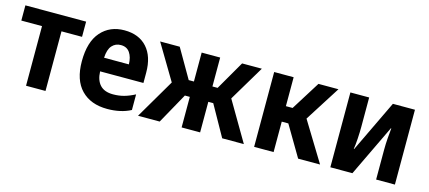

<svg xmlns="http://www.w3.org/2000/svg" viewBox="-48 -950 3020 1353"><g transform="rotate(15 1462.0 -273.5)"><path d="M162 0V-435H11V-546H454V-435H304V0Z M756 10Q635 10 566 -61Q497 -132 497 -269Q497 -411 561.5 -484Q626 -557 732 -557Q838 -557 897 -491.5Q956 -426 956 -308V-233H640Q642 -169 674 -134.5Q706 -100 769 -100Q811 -100 848 -110Q885 -120 927 -142V-28Q855 10 756 10ZM642 -333H823Q822 -385 800 -417.5Q778 -450 734 -450Q695 -450 670 -422Q645 -394 642 -333Z M979 0 1148 -288 994 -546H1137L1259 -335H1297V-546H1432V-335H1470L1592 -546H1736L1582 -288L1751 0H1593L1468 -223H1432V0H1297V-223H1261L1137 0Z M1826 0V-546H1968V-335H2017L2149 -546H2295L2131 -288L2307 0H2147L2016 -222H1968V0Z M2382 0V-546H2519V-331Q2519 -292 2516 -244.5Q2513 -197 2508 -168H2511L2692 -546H2853V0H2716V-217Q2716 -260 2719.5 -304Q2723 -348 2726 -376H2723L2543 0Z"/></g></svg>

Font: Noto Sans SemiCondensed
Style: Bold
Weight: 700
Width: 4
Designer: Monotype Design Team
Foundry: Monotype Imaging Inc.
Version: Version 2.013; ttfautohint (v1.8.4.7-5d5b)